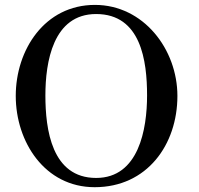

<svg xmlns="http://www.w3.org/2000/svg" viewBox="-20 -757 818 791"><path d="M44.9 -361.8C44.9 -172.9 164.1 14.2 370.1 14.2C585.9 14.2 710.9 -161.1 710.9 -361.8C710.9 -554.2 570.8 -736.8 371.1 -736.8C164.1 -736.8 44.9 -551.8 44.9 -361.8ZM167 -363.8C167 -501 198.2 -699.2 376 -699.2C561 -699.2 585.9 -505.9 585.9 -363.8C585.9 -225.1 551.8 -23.9 376 -23.9C192.9 -23.9 167 -224.1 167 -363.8Z"/></svg>

Font: MusGlyphs-Text
Style: Regular
Weight: 400
Version: Version 2.1.1